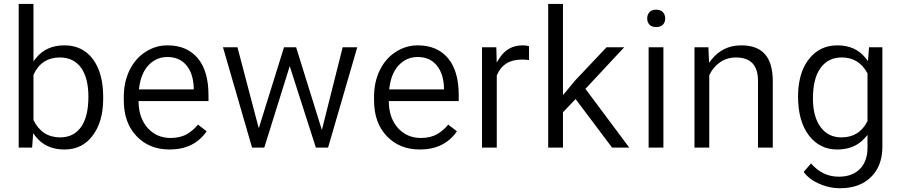

<svg xmlns="http://www.w3.org/2000/svg" viewBox="-20 -763 4613 983"><path d="M508.3 -258.3Q508.3 -139.6 454.1 -68.4Q400.9 2.4 310.5 2.4Q213.9 2.4 161.6 -65.4L149.9 -80.6L148.4 -61.5L144.5 -7.3H75.7V-742.7H151.4V-470.2V-449.2L164.6 -465.8Q216.8 -530.8 309.6 -530.8Q402.3 -530.8 455.1 -460.9Q508.3 -390.1 508.3 -266.1ZM432.6 -268.6Q432.6 -315.4 423.3 -352.3Q414.1 -389.2 395.5 -415.5Q386.2 -428.7 374.5 -438.7Q362.8 -448.7 349.4 -455.3Q335.9 -461.9 320.3 -465.3Q304.7 -468.8 287.1 -468.8Q192.9 -468.8 151.9 -381.3L151.4 -379.9V-378.4V-149.9V-147.9L152.3 -146.5Q195.8 -59.6 288.1 -59.6Q356.9 -59.6 395 -112.8Q432.6 -165 432.6 -268.6Z M848.6 2.4Q744.1 2.4 679.2 -65.9Q613.8 -134.3 613.8 -249.5V-266.1Q613.8 -304.7 621.1 -338.9Q628.4 -373 643.1 -403.3Q672.4 -463.4 724.6 -497.1Q776.4 -530.8 837.4 -530.8Q937 -530.8 992.2 -465.3Q1047.4 -399.9 1047.4 -275.9V-245.6H696.8H689.5V-238.3Q691.4 -157.2 736.8 -106.9Q782.7 -56.6 853.5 -56.6Q903.3 -56.6 938.5 -77.1Q969.7 -95.7 993.7 -125L1038.1 -90.8Q973.6 2.4 848.6 2.4ZM837.4 -471.2Q818.4 -471.2 801 -466.6Q783.7 -461.9 768.6 -452.4Q753.4 -442.9 740.2 -429.2Q701.7 -387.7 692.4 -313.5L691.4 -305.2H699.7H964.4H971.7V-312.5V-319.3V-319.8Q969.7 -355 960 -382.8Q950.2 -410.6 932.6 -430.7Q897.5 -471.2 837.4 -471.2Z M1634.3 -122.6 1734.4 -521H1809.1L1659.7 -7.3H1597.2L1470.2 -402.8L1463.4 -424.8L1456.5 -402.3L1333 -7.3H1270.5L1121.6 -521H1195.8L1298.3 -130.9L1305.2 -106.4L1312.5 -130.9L1434.1 -521H1496.1L1620.1 -122.6L1627.9 -97.7Z M2129.9 2.4Q2025.4 2.4 1960.4 -65.9Q1895 -134.3 1895 -249.5V-266.1Q1895 -304.7 1902.3 -338.9Q1909.7 -373 1924.3 -403.3Q1953.6 -463.4 2005.9 -497.1Q2057.6 -530.8 2118.7 -530.8Q2218.3 -530.8 2273.4 -465.3Q2328.6 -399.9 2328.6 -275.9V-245.6H1978H1970.7V-238.3Q1972.7 -157.2 2018.1 -106.9Q2064 -56.6 2134.8 -56.6Q2184.6 -56.6 2219.7 -77.1Q2251 -95.7 2274.9 -125L2319.3 -90.8Q2254.9 2.4 2129.9 2.4ZM2118.7 -471.2Q2099.6 -471.2 2082.3 -466.6Q2064.9 -461.9 2049.8 -452.4Q2034.7 -442.9 2021.5 -429.2Q1982.9 -387.7 1973.6 -313.5L1972.7 -305.2H1981H2245.6H2252.9V-312.5V-319.3V-319.8Q2251 -355 2241.2 -382.8Q2231.4 -410.6 2213.9 -430.7Q2178.7 -471.2 2118.7 -471.2Z M2688.5 -455.6Q2670.9 -458 2651.4 -458Q2557.6 -458 2523.9 -377.9L2523.4 -376.5V-375V-7.3H2447.8V-521H2521L2522.5 -467.3L2522.9 -442.9L2536.1 -463.4Q2578.1 -530.8 2655.8 -530.8Q2676.3 -530.8 2688.5 -526.4Z M2920.9 -249.5 2864.3 -190.4 2862.3 -188.5V-185.5V-7.3H2786.6V-742.7H2862.3V-296.4V-276.4L2875.5 -291.5L2923.3 -349.6L3085.4 -521H3175.8L2981.4 -312.5L2977.1 -308.1L2981 -303.2L3201.7 -7.3H3113.8L2932.1 -249L2926.8 -255.9Z M3376.5 -7.3H3300.8V-521H3376.5ZM3293.5 -668.5Q3293.5 -673.3 3294.2 -677.7Q3294.9 -682.1 3296.4 -686.3Q3297.9 -690.4 3300 -693.8Q3302.2 -697.3 3305.2 -700.7Q3310.5 -707 3319.1 -710.2Q3327.6 -713.4 3339.4 -713.4Q3362.3 -713.4 3374 -700.7Q3385.7 -687.5 3385.7 -668.5Q3385.7 -649.4 3374 -636.7Q3362.3 -624.5 3339.4 -624.5Q3327.6 -624.5 3319.1 -627.7Q3310.5 -630.9 3305.2 -636.7Q3299.3 -643.1 3296.4 -650.9Q3293.5 -658.7 3293.5 -668.5Z M3606.9 -521 3609.4 -461.4 3610.4 -441.9 3622.6 -457.5Q3680.7 -530.8 3774.9 -530.8Q3856 -530.8 3896 -486.1Q3936 -441.4 3936.5 -349.1V-7.3H3860.8V-349.6Q3860.4 -409.7 3832.5 -439Q3804.7 -468.8 3747.6 -468.8Q3701.2 -468.8 3666 -443.8Q3631.3 -419.4 3612.3 -379.9L3611.3 -377.9V-376.5V-7.3H3535.6V-521Z M4065.9 -268.6Q4065.9 -309.1 4072.3 -344Q4078.6 -378.9 4090.8 -408Q4103 -437 4121.6 -460.4Q4176.3 -530.8 4267.1 -530.8Q4314 -530.8 4350.1 -514.4Q4386.2 -498 4412.1 -465.3L4423.8 -450.7L4425.3 -469.2L4429.2 -521H4497.6V-12.7Q4497.6 20.5 4491 49.1Q4484.4 77.6 4471.4 101.1Q4458.5 124.5 4439 143.6Q4409.7 172.4 4370.4 186.5Q4331.1 200.7 4280.8 200.7Q4272.9 200.7 4264.9 200.2Q4256.8 199.7 4249 198.7Q4241.2 197.8 4233.4 196.3Q4225.6 194.8 4218 192.9Q4210.4 190.9 4202.6 188.5Q4194.8 186 4187.3 183.1Q4179.7 180.2 4171.9 176.8Q4122.1 154.8 4094.7 117.2L4132.3 73.7Q4190.9 141.6 4274.4 141.6Q4343.3 141.6 4382.3 102.3Q4421.4 63 4421.4 -7.3V-52.7V-72.3L4408.7 -57.6Q4356.4 2.4 4266.1 2.4Q4176.8 2.4 4121.6 -69.3Q4065.9 -142.1 4065.9 -268.6ZM4142.1 -258.3Q4142.1 -166.5 4180.2 -113.8Q4218.8 -59.6 4288.6 -59.6Q4333 -59.6 4366.5 -80.1Q4399.9 -100.6 4420.4 -141.1L4421.4 -142.6V-144.5V-385.7V-387.7L4420.4 -389.2Q4377 -468.8 4289.6 -468.8Q4219.7 -468.8 4180.7 -414.6Q4142.1 -361.3 4142.1 -258.3Z"/></svg>

Font: Vazir Light FD-UI
Style: Light-FD-UI
Weight: 300
Designer: Saber Rastikerdar
Foundry: Saber Rastikerdar
Version: Version 30.1.0